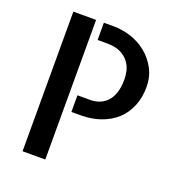

<svg xmlns="http://www.w3.org/2000/svg" viewBox="-131 -825 853 930"><g transform="rotate(20 295.5 -360.0)"><path d="M88.9 -719.7H206.1V0H88.9ZM295.9 -719.7Q341.8 -719.7 386.7 -705.1Q431.6 -690.4 467.3 -661.1Q502.9 -631.8 524.9 -590.3Q546.9 -548.8 546.9 -497.1Q546.9 -442.4 528.3 -397.9Q509.8 -353.5 476.6 -323.2Q443.4 -293 396.5 -276.4Q349.6 -259.8 293 -259.8H246.1V-345.7H313.5Q335 -345.7 356 -353Q377 -360.4 394.5 -377Q412.1 -393.6 422.9 -423.3Q433.6 -453.1 433.6 -497.1Q433.6 -514.6 428.7 -537.6Q423.8 -560.5 408.7 -581.5Q393.6 -602.5 366.2 -616.7Q338.9 -630.9 293.9 -630.9H246.1V-719.7Z"/></g></svg>

Font: Allerta
Style: Stencil
Weight: 400
Designer: Matt McInerney
Foundry: Matt McInerney
Version: Version 1.0